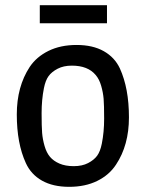

<svg xmlns="http://www.w3.org/2000/svg" viewBox="-20 -711 564 743"><path d="M134 -691H394V-621H134ZM80 -80Q45 -156 45 -268Q45 -376 95 -452Q121 -491 167.5 -514Q214 -537 276.5 -537Q339 -537 381.5 -513Q424 -489 444 -446Q479 -369 479 -257Q479 -149 429 -74Q403 -34 356.5 -11Q310 12 247.5 12Q185 12 142.5 -12Q100 -36 80 -80ZM374 -155Q383 -200 383 -252Q383 -304 381 -328.5Q379 -353 371.5 -379Q364 -405 350 -421Q320 -457 258 -457Q226 -457 203 -445Q180 -433 168 -416.5Q156 -400 150 -370Q141 -325 141 -273Q141 -221 143 -196.5Q145 -172 152.5 -146Q160 -120 173.5 -104Q187 -88 210 -78Q233 -68 265.5 -68Q298 -68 321 -80Q344 -92 356 -108.5Q368 -125 374 -155Z"/></svg>

Font: Magra
Style: Regular
Weight: 400
Designer: Viviana Monsalve
Foundry: Viviana Monsalve
Version: Version 1.001